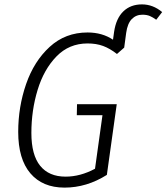

<svg xmlns="http://www.w3.org/2000/svg" viewBox="-20 -844 759 875"><path d="M719 -789 692 -754Q677 -765 663 -771Q649 -777 629 -777Q600 -777 580.5 -757Q561 -737 555 -694L546 -627L513 -598Q481 -623 450 -634.5Q419 -646 379 -646Q295 -646 237.5 -587Q180 -528 151.5 -434.5Q123 -341 123 -238Q123 -138 163 -88.5Q203 -39 279 -39Q346 -39 413 -75L447 -319H330L331 -369H512L467 -47Q375 11 274 11Q174 11 118.5 -54Q63 -119 63 -243Q63 -357 99 -461Q135 -565 206.5 -630.5Q278 -696 379 -696Q446 -696 495 -663L500 -699Q509 -760 542 -792Q575 -824 627 -824Q677 -824 719 -789Z"/></svg>

Font: Fira Sans Condensed Light
Style: Italic
Weight: 300
Width: 3
Italic angle: -8°
Designer: Carrois Corporate & Edenspiekermann AG
Foundry: Carrois Corporate GbR & Edenspiekermann AG
Version: Version 4.203